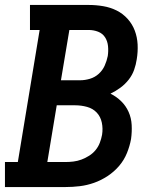

<svg xmlns="http://www.w3.org/2000/svg" viewBox="-24 -755 644 775"><path d="M-4 0V-101H48L136 -634H97V-735H334Q364 -735 393 -730Q422 -725 447 -712.5Q472 -700 491 -679Q510 -658 520 -631.5Q530 -605 531.5 -575.5Q533 -546 528 -516Q525 -495 517.5 -473.5Q510 -452 495.5 -433.5Q481 -415 462 -401Q443 -387 422 -377Q446 -365 465 -346.5Q484 -328 495 -303.5Q506 -279 507.5 -250.5Q509 -222 505 -194Q500 -166 488.5 -137.5Q477 -109 457 -85.5Q437 -62 410.5 -44.5Q384 -27 355.5 -17Q327 -7 298 -3.5Q269 0 240 0ZM222 -431H299Q319 -431 339 -437Q359 -443 374.5 -457Q390 -471 398.5 -490Q407 -509 411 -529Q414 -549 412 -569Q410 -589 400 -604.5Q390 -620 372 -627Q354 -634 334 -634H256ZM167 -101H240Q256 -101 272.5 -103Q289 -105 305 -111Q321 -117 336 -126.5Q351 -136 362 -149.5Q373 -163 379 -179Q385 -195 388 -211Q392 -236 387 -260Q382 -284 366.5 -300.5Q351 -317 327.5 -323.5Q304 -330 279 -330H205Z"/></svg>

Font: Iosevka Slab Extended Oblique
Style: Bold
Weight: 700
Width: 7
Italic angle: -9°
Monospace: yes
Designer: Belleve Invis
Foundry: Belleve Invis
Version: Version 11.1.1; ttfautohint (v1.8.3)